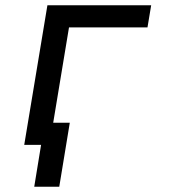

<svg xmlns="http://www.w3.org/2000/svg" viewBox="-20 -550 640 729"><path d="M110 159 136 0H72L160 -530H554L540 -446H242L182 -84H245L205 159Z"/></svg>

Font: Iosevka Curly MdExObl
Style: Regular
Weight: 500
Width: 7
Italic angle: -9°
Monospace: yes
Designer: Belleve Invis
Foundry: Belleve Invis
Version: Version 11.1.0; ttfautohint (v1.8.3)